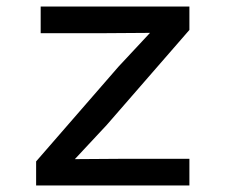

<svg xmlns="http://www.w3.org/2000/svg" viewBox="-20 -570 690 590"><path d="M91 0V-74L344 -365L441 -469L297 -468H105V-550H562V-478L308 -186L210 -81L354 -82H562V0Z"/></svg>

Font: Azeret Mono Thin
Style: Regular
Weight: 400
Version: Version 1.002